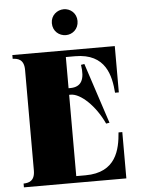

<svg xmlns="http://www.w3.org/2000/svg" viewBox="-60 -964 750 1012"><g transform="rotate(-5 314.5 -458.5)"><path d="M354 -665C517 -665 540 -544 547 -455H567V-700H25V-680C50 -679 85 -674 85 -616V-84C85 -26 50 -21 25 -20V0H567V-245H547C540 -156 517 -35 354 -35H305V-465H314C365 -465 441 -395 486 -297L504 -300L399 -620L381 -617C393 -541 374 -500 314 -500H305V-665ZM383 -849C383 -891 350 -917 316 -917C280 -917 247 -890 247 -849C247 -806 280 -780 316 -780C350 -780 383 -806 383 -849Z"/></g></svg>

Font: Sprat Condensed Black
Style: Regular
Weight: 900
Designer: Ethan Nakache
Foundry: Collletttivo
Version: Version 2.000;Glyphs 3.2 (3217)